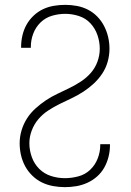

<svg xmlns="http://www.w3.org/2000/svg" viewBox="-20 -763 540 791"><path d="M247 8Q223 8 198.5 3.5Q174 -1 152.5 -11.5Q131 -22 113 -39.5Q95 -57 83.5 -78.5Q72 -100 66.5 -124Q61 -148 61 -173Q61 -200 69 -226.5Q77 -253 91.5 -275.5Q106 -298 126.5 -316.5Q147 -335 169.5 -350Q192 -365 216.5 -376.5Q241 -388 265.5 -400Q290 -412 313 -427Q336 -442 354 -462.5Q372 -483 381.5 -509Q391 -535 391 -562Q391 -591 381.5 -618.5Q372 -646 352.5 -667Q333 -688 305 -697Q277 -706 249 -706Q221 -706 194 -698Q167 -690 147 -670.5Q127 -651 117 -624.5Q107 -598 107 -570V-566H67V-571Q67 -594 72.5 -617.5Q78 -641 89.5 -661.5Q101 -682 118.5 -698.5Q136 -715 157 -725Q178 -735 201.5 -739Q225 -743 249 -743Q273 -743 297 -738.5Q321 -734 342.5 -723Q364 -712 381 -694.5Q398 -677 409 -655.5Q420 -634 425.5 -610.5Q431 -587 431 -562Q431 -535 423.5 -508.5Q416 -482 401 -459.5Q386 -437 366 -418.5Q346 -400 323 -385Q300 -370 275.5 -358.5Q251 -347 226.5 -335Q202 -323 179 -308Q156 -293 138.5 -272.5Q121 -252 111 -226Q101 -200 101 -173Q101 -144 111 -116Q121 -88 141.5 -67.5Q162 -47 190 -38Q218 -29 247 -29Q275 -29 303 -36.5Q331 -44 351.5 -63.5Q372 -83 382.5 -110Q393 -137 393 -165V-169H433V-164Q433 -140 427 -116.5Q421 -93 409.5 -72.5Q398 -52 380 -36Q362 -20 340 -10Q318 0 294.5 4Q271 8 247 8Z"/></svg>

Font: Iosevka Curly Extralight
Style: Regular
Weight: 200
Monospace: yes
Designer: Belleve Invis
Foundry: Belleve Invis
Version: Version 22.1.2; ttfautohint (v1.8.4)